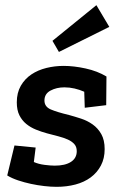

<svg xmlns="http://www.w3.org/2000/svg" viewBox="-20 -713 472 743"><path d="M208 -512 183 -555 353 -693 403 -609ZM192 -72Q232 -72 254.5 -86.5Q277 -101 277 -128Q277 -145 267.5 -155.5Q258 -166 242.5 -173Q227 -180 206 -185.5Q185 -191 162 -197Q140 -203 119 -211.5Q98 -220 81.5 -233.5Q65 -247 55 -267Q45 -287 45 -317Q45 -354 60.5 -381Q76 -408 101.5 -425Q127 -442 159.5 -450Q192 -458 226 -458Q266 -458 311.5 -448Q357 -438 392 -417L391 -306L308 -296L306 -358Q288 -366 268.5 -370.5Q249 -375 229 -375Q199 -375 175.5 -362.5Q152 -350 152 -324Q152 -300 176.5 -289.5Q201 -279 247 -268Q269 -262 293.5 -254Q318 -246 338.5 -231.5Q359 -217 372 -194Q385 -171 385 -136Q385 -100 370.5 -72.5Q356 -45 331 -26.5Q306 -8 272 1Q238 10 199 10Q177 10 151 7Q125 4 99.5 -1.5Q74 -7 50 -15Q26 -23 8 -34L36 -150L118 -142L111 -86Q129 -78 152.5 -75Q176 -72 192 -72Z"/></svg>

Font: Zilla Slab SemiBold
Style: Regular
Weight: 600
Designer: Typotheque.com
Foundry: Typotheque type foundry
Version: Version 1.0; 2017